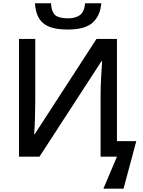

<svg xmlns="http://www.w3.org/2000/svg" viewBox="-20 -950 864 1164"><path d="M390.1 -771C460 -771 510.7 -784.7 541.5 -812.5C572.3 -840.3 589.8 -879.4 594.2 -930.2H496.1C492.7 -895.5 482.4 -871.6 464.4 -858.4C446.3 -845.2 421.9 -838.9 392.1 -838.9C357.4 -838.9 332 -844.7 316.4 -856.9C300.8 -869.1 291.5 -893.6 289.1 -930.2H191.9C199.7 -825.7 245.1 -771 390.1 -771ZM729 193.8 806.2 -94.2H689V-713.9H564.9L190.9 -137.2H187C190.9 -181.2 193.8 -272.5 193.8 -335V-713.9H95.2V0H219.2L595.2 -579.1H599.1C595.2 -528.8 589.8 -432.6 589.8 -375V0H689L606.9 193.8Z"/></svg>

Font: Noto Reveo Sans
Style: Regular
Weight: 500
Designer: Monotype Design Team
Foundry: Monotype Imaging Inc.
Version: Version 2.007